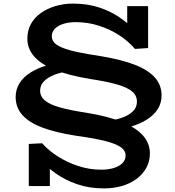

<svg xmlns="http://www.w3.org/2000/svg" viewBox="-20 -720 974 1067"><path d="M576 9 544 -45Q583 -48 618 -55Q653 -62 681 -75.5Q709 -89 725 -108.5Q741 -128 741 -155Q741 -189 714.5 -211.5Q688 -234 631 -250.5Q574 -267 482 -281Q365 -300 287 -331Q209 -362 170.5 -405.5Q132 -449 132 -505Q132 -551 152 -587Q172 -623 207.5 -648Q243 -673 289 -686.5Q335 -700 387 -700Q468 -700 535.5 -677Q603 -654 656.5 -615Q710 -576 750 -529L687 -524V-686H803V-453L730 -448Q694 -491 642 -524.5Q590 -558 528.5 -577.5Q467 -597 401 -597Q364 -597 334 -588Q304 -579 286 -561.5Q268 -544 268 -518Q268 -497 282.5 -482Q297 -467 329 -454Q361 -441 414 -430Q467 -419 545 -407Q654 -389 728 -360.5Q802 -332 840 -290Q878 -248 878 -189Q878 -148 857 -114.5Q836 -81 797 -56Q758 -31 702 -15Q646 1 576 9ZM557 327Q477 327 409.5 304Q342 281 288 242.5Q234 204 194 157L257 151V314H140V80L214 76Q248 115 300 148.5Q352 182 414.5 202.5Q477 223 543 223Q579 223 609.5 214.5Q640 206 659 188Q678 170 678 144Q678 117 651.5 98Q625 79 564 63.5Q503 48 400 34Q291 17 217 -10.5Q143 -38 105 -80Q67 -122 67 -181Q67 -223 88 -257Q109 -291 148 -316Q187 -341 243 -357.5Q299 -374 368 -382L401 -328Q361 -326 325 -317.5Q289 -309 261.5 -295Q234 -281 218.5 -261.5Q203 -242 203 -216Q203 -184 229.5 -161.5Q256 -139 313.5 -123Q371 -107 462 -93Q580 -74 657.5 -42.5Q735 -11 774 32.5Q813 76 813 133Q813 178 792.5 214Q772 250 737 275.5Q702 301 656 314Q610 327 557 327Z"/></svg>

Font: BioRhyme SemiExpanded SemiBold
Style: Regular
Weight: 600
Width: 6
Designer: Aoife Mooney
Foundry: Aoife Mooney Type
Version: Version 1.600;gftools[0.9.33]